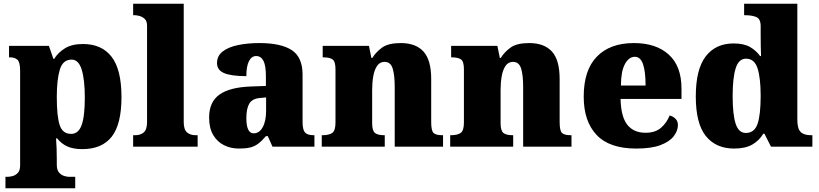

<svg xmlns="http://www.w3.org/2000/svg" viewBox="-20 -780 4356 1021"><path d="M9 221V160H24Q33 160 48 156Q63 152 75 139Q87 126 87 100V-403Q87 -450 72.5 -462.5Q58 -475 33 -475H28V-536H240L264 -467H268Q289 -501 326 -523.5Q363 -546 421 -546Q521 -546 573.5 -478Q626 -410 626 -264Q626 -119 574 -53Q522 13 418 13Q369 13 337.5 -1.5Q306 -16 284 -44H278Q280 -19 281 8.5Q282 36 282 66V96Q282 124 294 137.5Q306 151 321 155.5Q336 160 344 160H380V221ZM358 -68Q397 -68 414 -114.5Q431 -161 431 -261Q431 -356 414.5 -409.5Q398 -463 361 -463Q314 -463 298 -409.5Q282 -356 282 -264Q282 -161 297.5 -114.5Q313 -68 358 -68Z M688 0V-61H699Q727 -61 744.5 -76Q762 -91 762 -131V-643Q762 -668 749.5 -679.5Q737 -691 722 -695Q707 -699 699 -699H688V-760H957V-131Q957 -91 974.5 -76Q992 -61 1020 -61H1031V0Z M1250 10Q1207 10 1171 -8Q1135 -26 1113.5 -62.5Q1092 -99 1092 -155Q1092 -238 1147 -277Q1202 -316 1313 -320L1394 -323V-375Q1394 -431 1381 -456.5Q1368 -482 1342 -482Q1318 -482 1304 -455Q1290 -428 1290 -375Q1211 -375 1172.5 -391Q1134 -407 1134 -445Q1134 -483 1164.5 -506.5Q1195 -530 1246.5 -540.5Q1298 -551 1359 -551Q1474 -551 1531.5 -513.5Q1589 -476 1589 -383V-131Q1589 -91 1601.5 -76Q1614 -61 1648 -61H1652V0H1429L1404 -56H1394Q1372 -30 1352.5 -15.5Q1333 -1 1309.5 4.5Q1286 10 1250 10ZM1329 -71Q1359 -71 1377 -103.5Q1395 -136 1395 -191V-262L1364 -259Q1322 -256 1306 -229.5Q1290 -203 1290 -152Q1290 -71 1329 -71Z M1691 0V-61H1695Q1729 -61 1746.5 -73Q1764 -85 1764 -128V-412Q1764 -453 1748.5 -464Q1733 -475 1700 -475H1696V-536H1942L1955 -472H1960Q1979 -503 2012 -527Q2045 -551 2111 -551Q2191 -551 2232 -506Q2273 -461 2273 -360V-131Q2273 -85 2285.5 -73Q2298 -61 2332 -61H2336V0H2079V-317Q2079 -381 2068 -416Q2057 -451 2025 -451Q2000 -451 1985.5 -430Q1971 -409 1965 -375Q1959 -341 1959 -301V-125Q1959 -85 1974 -73Q1989 -61 2022 -61H2026V0Z M2374 0V-61H2378Q2412 -61 2429.5 -73Q2447 -85 2447 -128V-412Q2447 -453 2431.5 -464Q2416 -475 2383 -475H2379V-536H2625L2638 -472H2643Q2662 -503 2695 -527Q2728 -551 2794 -551Q2874 -551 2915 -506Q2956 -461 2956 -360V-131Q2956 -85 2968.5 -73Q2981 -61 3015 -61H3019V0H2762V-317Q2762 -381 2751 -416Q2740 -451 2708 -451Q2683 -451 2668.5 -430Q2654 -409 2648 -375Q2642 -341 2642 -301V-125Q2642 -85 2657 -73Q2672 -61 2705 -61H2709V0Z M3363 10Q3221 10 3152.5 -62.5Q3084 -135 3084 -266Q3084 -407 3154 -479Q3224 -551 3351 -551Q3469 -551 3536.5 -489.5Q3604 -428 3604 -309V-254H3280Q3282 -160 3315.5 -117Q3349 -74 3413 -74Q3464 -74 3494.5 -100Q3525 -126 3541 -166Q3560 -161 3572.5 -148Q3585 -135 3585 -115Q3585 -85 3563 -56Q3541 -27 3492.5 -8.5Q3444 10 3363 10ZM3413 -325Q3413 -399 3399.5 -438.5Q3386 -478 3356 -478Q3324 -478 3303 -439Q3282 -400 3282 -325Z M3884 10Q3787 10 3733.5 -56.5Q3680 -123 3680 -267Q3680 -412 3733 -480.5Q3786 -549 3881 -549Q3936 -549 3968.5 -530Q4001 -511 4022 -482H4027Q4026 -505 4025.5 -536Q4025 -567 4025 -596V-641Q4025 -680 4001.5 -689.5Q3978 -699 3945 -699H3937V-760H4220V-143Q4220 -96 4237.5 -78.5Q4255 -61 4292 -61H4300V0H4080L4045 -69H4039Q4017 -32 3980 -11Q3943 10 3884 10ZM3946 -73Q3992 -73 4008.5 -121.5Q4025 -170 4025 -270Q4025 -365 4008.5 -416.5Q3992 -468 3947 -468Q3908 -468 3892 -416.5Q3876 -365 3876 -269Q3876 -171 3892 -122Q3908 -73 3946 -73Z"/></svg>

Font: Noto Serif Tamil Black
Style: Regular
Weight: 900
Designer: Indian Type Foundry, Tom Grace, and the Monotype Design Team
Foundry: Monotype Imaging Inc.
Version: Version 2.004; ttfautohint (v1.8.4.7-5d5b)